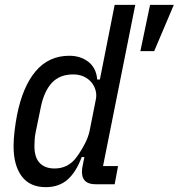

<svg xmlns="http://www.w3.org/2000/svg" viewBox="-20 -760 737 792"><path d="M374 0Q318 0 318 -51Q318 -65 322 -82L328 -112H317Q294 -50 258.5 -19Q223 12 169 12Q103 12 69.5 -33Q36 -78 36 -157Q36 -185 40 -219Q44 -253 50 -284Q73 -402 127 -466Q181 -530 266 -530Q312 -530 344.5 -505Q377 -480 381 -432H392L453 -740H538L405 -75H467L453 0ZM205 -65Q262 -65 296 -112Q315 -138 330 -167Q345 -196 350 -222L376 -353Q379 -371 374 -388.5Q369 -406 357 -420.5Q345 -435 326 -444Q307 -453 282 -453Q227 -453 195 -419.5Q163 -386 149 -321L127 -214Q124 -199 123 -184Q122 -169 122 -158Q122 -110 144 -87.5Q166 -65 205 -65ZM616 -549H559L599 -740H697Z"/></svg>

Font: IBM Plex Sans Cond Text
Style: Italic
Weight: 450
Width: 3
Italic angle: -11°
Designer: Mike Abbink, Paul van der Laan, Pieter van Rosmalen
Foundry: Bold Monday
Version: Version 1.3